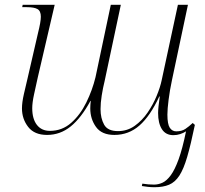

<svg xmlns="http://www.w3.org/2000/svg" viewBox="-20 -556 860 804"><path d="M627 228Q613 228 599.5 226.5Q586 225 574 223L576 213Q588 215 601 216Q614 217 625 217Q643 217 660.5 209Q678 201 695 178Q712 155 728 111Q744 67 759 -6Q748 1 734.5 5.5Q721 10 706 10Q674 10 658 -15Q642 -40 642 -83Q642 -93 644 -112.5Q646 -132 649 -152H647Q609 -70 564 -30.5Q519 9 459 9Q406 9 382 -24.5Q358 -58 358 -102Q358 -108 358.5 -117Q359 -126 360 -133L359 -134Q320 -62 276 -26.5Q232 9 177 9Q124 9 98 -24.5Q72 -58 72 -102Q72 -127 80 -162Q88 -197 95 -226L139 -417Q145 -441 148 -458Q151 -475 151 -486Q151 -510 137 -518Q123 -526 92 -526H73L75 -536H209L138 -231Q130 -195 122.5 -160.5Q115 -126 115 -103Q115 -58 134.5 -33Q154 -8 189 -8Q240 -8 278 -41.5Q316 -75 341.5 -127Q367 -179 380 -233L444 -536H486L418 -216Q411 -188 406 -156.5Q401 -125 401 -99Q401 -61 416 -34Q431 -7 474 -7Q513 -7 544 -29Q575 -51 598 -84.5Q621 -118 636 -154.5Q651 -191 657 -220L725 -536H767L700 -220Q691 -178 686 -138.5Q681 -99 681 -76Q681 -36 691 -21Q701 -6 718 -6Q741 -6 756 -16Q771 -26 787 -41L796 -33Q779 49 764 100.5Q749 152 731 179.5Q713 207 688 217.5Q663 228 627 228Z"/></svg>

Font: Noto Serif Display ExtraLight
Style: Italic
Weight: 200
Italic angle: -12°
Designer: Monotype Design Team
Foundry: Monotype Imaging Inc.
Version: Version 2.009